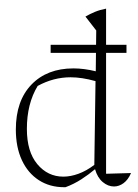

<svg xmlns="http://www.w3.org/2000/svg" viewBox="-20 -772 575 800"><path d="M398 -751 397 -752H398ZM247 8Q187 8 141.5 -21.5Q96 -51 71 -105Q46 -159 46 -232Q46 -352 111 -419.5Q176 -487 286 -487Q330 -487 379 -475L381 -645L336 -703Q355 -714 375.5 -722.5Q396 -731 422 -736V-48L526 -51Q514 -23 495 -9Q476 5 455 5Q430 5 408 -13.5Q386 -32 376 -67Q350 -45 319 -25Q288 -5 253 8Q251 8 247 8ZM92 -235Q92 -140 135.5 -88Q179 -36 244 -36Q274 -36 307 -48Q340 -60 373 -85L378 -434Q321 -450 274 -450Q203 -450 137 -414Q92 -340 92 -235ZM191 -585.2H507V-551.8H191Z"/></svg>

Font: Piazzolla ExtraLight
Style: Regular
Weight: 200
Designer: Juan Pablo del Peral
Foundry: Huerta Tipografica
Version: Version 1.330